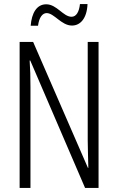

<svg xmlns="http://www.w3.org/2000/svg" viewBox="-20 -919 577 939"><path d="M130 -793H166C171 -834 188 -855 208 -855C245 -855 280 -794 332 -794C373 -794 405 -829 408 -899H371C367 -861 353 -837 330 -837C289 -837 258 -898 206 -898C160 -898 135 -856 130 -793ZM462 0V-714H409V-234C409 -200 411 -150 412 -98H410L142 -714H76V0H129V-493C129 -542 128 -582 125 -623H128L396 0Z"/></svg>

Font: Noto Sans Devanagari ExtraCondensed Light
Style: Regular
Weight: 300
Width: 2
Designer: Jelle Bosma - Monotype Design Team
Foundry: Monotype Imaging Inc.
Version: Version 2.004